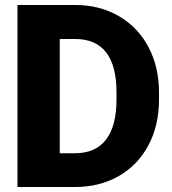

<svg xmlns="http://www.w3.org/2000/svg" viewBox="-20 -748 688 768"><path d="M616 -378V-350Q616 -247 574 -167.5Q532 -88 455.5 -44Q379 0 280 0H50V-728H281Q379 -728 455.5 -683.5Q532 -639 574 -559.5Q616 -480 616 -378ZM219 -135H280Q362 -135 404 -189.5Q446 -244 446 -350V-379Q446 -485 404.5 -538.5Q363 -592 281 -592H219Z"/></svg>

Font: Freesentation 9 Black
Style: Regular
Weight: 900
Designer: glyphs from Roboto by Christian Robertson / Hangul glyphs from Noto Sans CJK(Source Han Sans) by Jang Soo-young and Kang
Foundry: PT&
Version: Version 2.001